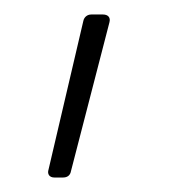

<svg xmlns="http://www.w3.org/2000/svg" viewBox="-20 -174 234 265"><path d="M55 71H67C73 71 77 68 78 62L131 -143C133 -150 129 -154 122 -154H106C100 -154 96 -150 95 -145L47 60C45 66 48 71 55 71Z"/></svg>

Font: Barlow ExtraLight
Style: Regular
Weight: 275
Designer: Jeremy Tribby
Foundry: Tribby Type
Version: Version 1.422;hotconv 1.0.109;makeotfexe 2.5.65596